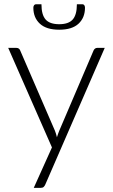

<svg xmlns="http://www.w3.org/2000/svg" viewBox="-20 -728 542 924"><path d="M19.5 0ZM198 160Q195 167 190.2 171.5Q185.5 176 176.5 176H142.5L230 -18.5L19.5 -497.5H59Q66.5 -497.5 71 -493.8Q75.5 -490 77 -485.5L244.5 -98.5Q247.5 -91 249.8 -83.2Q252 -75.5 254 -67.5Q256.5 -75.5 259.2 -83.2Q262 -91 265 -98.5L430.5 -485.5Q433 -491 437.5 -494.2Q442 -497.5 447.5 -497.5H484ZM265 -611.5Q310 -611.5 330 -634.2Q350 -657 350 -707.5H377Q382.5 -707.5 385.8 -702.8Q389 -698 389 -691Q389 -643 358 -614Q327 -585 265 -585Q203 -585 171.8 -614Q140.5 -643 140.5 -691Q140.5 -698 144 -702.8Q147.5 -707.5 153 -707.5H179.5Q179.5 -657 199.5 -634.2Q219.5 -611.5 265 -611.5Z"/></svg>

Font: Lato Light
Style: Regular
Weight: 300
Designer: Lukasz Dziedzic
Foundry: tyPoland Lukasz Dziedzic
Version: Version 2.007; 2014-02-27